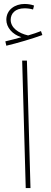

<svg xmlns="http://www.w3.org/2000/svg" viewBox="-20 -950 259 970"><path d="M12 -719C67 -732 145 -755 194 -773L187 -793C169 -786 147 -778 122 -771C73 -782 34 -810 34 -850C34 -881 56 -908 104 -908C119 -908 134 -906 147 -902L152 -922C139 -927 121 -930 104 -930C57 -930 12 -902 12 -850C12 -812 42 -776 88 -762C63 -755 41 -749 7 -741ZM110 0H134L116 -644H92Z"/></svg>

Font: Noto Sans Arabic Thin
Style: Regular
Weight: 100
Designer: Monotype Design Team, Nadine Chahine, Nizar Qandah and Khaled Hosny
Foundry: Monotype Imaging Inc.
Version: Version 2.012